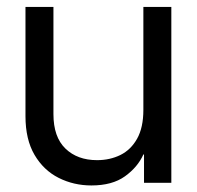

<svg xmlns="http://www.w3.org/2000/svg" viewBox="-20 -536 577 563"><path d="M400.4 -213.9V-515.6H482.4V0H402.3V-83H400.4Q383.8 -45.9 346.4 -19Q309.1 7.8 248 7.8Q196.3 7.8 152.1 -14.4Q107.9 -36.6 81.3 -81.8Q54.7 -127 54.7 -195.3V-515.6H136.7V-201.2Q136.7 -134.3 171.9 -100.3Q207 -66.4 264.6 -66.4Q302.2 -66.4 333 -81.5Q363.8 -96.7 382.1 -129.4Q400.4 -162.1 400.4 -213.9Z"/></svg>

Font: Inter Display V
Style: Regular
Weight: 400
Designer: Rasmus Andersson
Foundry: rsms
Version: Version 3.015;git-src